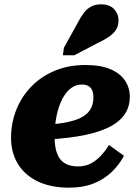

<svg xmlns="http://www.w3.org/2000/svg" viewBox="-20 -852 641 886"><path d="M299 14Q215 14 155 -14.5Q95 -43 63 -95Q31 -147 31 -216Q31 -283 54.5 -343.5Q78 -404 123 -451Q168 -498 231.5 -525Q295 -552 375 -552Q445 -552 490 -532.5Q535 -513 557 -480Q579 -447 579 -406Q579 -355 551 -318.5Q523 -282 469 -258.5Q415 -235 337 -222.5Q259 -210 157 -206L161 -275Q226 -277 273 -285Q320 -293 350.5 -307.5Q381 -322 396 -345.5Q411 -369 411 -403Q411 -422 405.5 -435Q400 -448 388 -455Q376 -462 358 -462Q329 -462 306 -444Q283 -426 266.5 -393.5Q250 -361 241 -317Q232 -273 232 -221Q232 -172 244 -142Q256 -112 280 -98Q304 -84 340 -84Q374 -84 400 -98Q426 -112 446.5 -134.5Q467 -157 483 -183L552 -133Q529 -90 494 -57Q459 -24 411 -5Q363 14 299 14ZM340 -749Q353 -775 367.5 -793.5Q382 -812 401 -822Q420 -832 446 -832Q486 -832 506.5 -810Q527 -788 527 -758Q527 -732 514.5 -713.5Q502 -695 480 -680.5Q458 -666 428 -652L323 -597H270L275 -632Z"/></svg>

Font: Roboto Serif 20pt ExtraBold
Style: Italic
Weight: 800
Italic angle: -10°
Version: Version 1.007